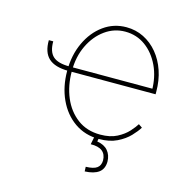

<svg xmlns="http://www.w3.org/2000/svg" viewBox="-108 -657 919 943"><g transform="rotate(15 351.5 -185.5)"><path d="M68.4 -393.6H90.8Q90.3 -341.3 115.5 -318.1Q140.6 -294.9 199.2 -294.9V-272.5Q131.3 -272.9 99.4 -302.2Q67.4 -331.5 68.4 -393.6ZM431.6 11.7Q360.4 11.7 306.9 -25.6Q253.4 -63 223.9 -127.2Q194.3 -191.4 194.3 -271.5Q194.3 -351.6 224.1 -415.5Q253.9 -479.5 305.2 -516.6Q356.4 -553.7 420.9 -553.7Q468.8 -553.7 509.3 -533.4Q549.8 -513.2 580.1 -476.8Q610.4 -440.4 627 -391.6Q643.6 -342.8 643.6 -285.2V-272.5H206.1V-294.9H631.3L621.6 -285.2Q621.6 -353.5 595.5 -409.4Q569.3 -465.3 524.2 -498.3Q479 -531.2 420.9 -531.2Q364.7 -531.2 318.4 -497.8Q272 -464.4 244.4 -407Q216.8 -349.6 216.8 -277.3V-274.4Q216.8 -202.6 241.9 -142.8Q267.1 -83 315.2 -46.9Q363.3 -10.7 431.6 -10.7Q482.4 -10.7 516.6 -28.6Q550.8 -46.4 571.8 -69.8Q592.8 -93.3 602.5 -109.4L621.1 -96.7Q608.9 -76.2 584.7 -50.8Q560.5 -25.4 522.7 -6.8Q484.9 11.7 431.6 11.7ZM409.2 -2.9H432.6L426.8 25.4Q463.4 31.2 481.9 53.2Q500.5 75.2 501 108.4Q500.5 145.5 476.3 163.6Q452.1 181.6 405.3 183.6L404.3 160.2Q444.3 159.2 461.2 146.5Q478 133.8 478.5 108.4Q478 77.1 458.3 61.5Q438.5 45.9 399.4 46.9Z"/></g></svg>

Font: Inter Tight Thin
Style: Regular
Weight: 250
Designer: Rasmus Andersson
Foundry: rsms
Version: Version 3.004